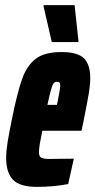

<svg xmlns="http://www.w3.org/2000/svg" viewBox="-20 -721 372 749"><path d="M4 -105Q4 -131 9.5 -165.5Q15 -200 26 -254Q48 -363 67 -415Q86 -467 120.5 -492.5Q155 -518 220 -518Q282 -518 307 -494Q332 -470 332 -417Q332 -390 326.5 -357Q321 -324 307 -254L298 -211H145Q139 -182 135.5 -161Q132 -140 132 -127Q132 -110 141.5 -105.5Q151 -101 173 -101L268 -102L246 -3Q189 8 124 8Q57 8 30.5 -20Q4 -48 4 -105ZM202 -312 205 -326Q215 -375 215 -388Q215 -396 212 -399Q209 -402 202 -402Q195 -402 190 -397Q185 -392 179.5 -373Q174 -354 165 -312ZM182 -557 150 -696V-701H271L286 -562V-557Z"/></svg>

Font: Saira Ultra Condensed Black
Style: Italic
Weight: 900
Width: 1
Italic angle: -12°
Designer: Hector Gatti with collaboration of the Omnibus-Type team
Foundry: Omnibus-Type
Version: Version 1.001; ttfautohint (v1.8)